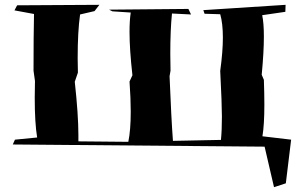

<svg xmlns="http://www.w3.org/2000/svg" viewBox="-20 -676 1261 796"><path d="M1116 100 1077 -68 33 -77 42 -97 134 -106Q124 -166 124 -271L125 -340L119 -383Q119 -531 121 -618L40 -633L51 -654L392 -656L372 -630L312 -616Q302 -546 302 -434L303 -375L290 -337Q305 -200 305 -116V-90L512 -88Q522 -137 522 -213Q522 -268 517 -338L529 -364Q517 -471 517 -544Q517 -591 522 -624L446 -629L432 -636L761 -639L772 -616L693 -620Q686 -553 686 -453L687 -383L683 -360Q690 -185 697 -92L896 -96Q900 -135 900 -193Q900 -244 893 -382Q904 -462 904 -520Q904 -579 893 -617L828 -619L823 -634L1164 -656L1163 -627L1067 -613Q1074 -580 1074 -524Q1074 -460 1065 -366L1074 -345Q1076 -288 1076 -243Q1076 -158 1068 -111L1187 -97L1165 84Z"/></svg>

Font: Xiangcui Kesong Xiangcui Kesong
Style: Regular
Weight: 400
Version: Version 1.501;March 28, 2024;FontCreator 14.0.0.2814 64-bit